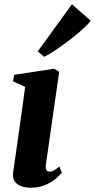

<svg xmlns="http://www.w3.org/2000/svg" viewBox="-20 -866 444 897"><path d="M122 11Q96 11 76.8 3Q57.5 -5 48 -20Q38.5 -35 41 -58Q43 -73 47.2 -101.5Q51.5 -130 57 -169Q62.5 -208 69.2 -255Q76 -302 83 -354Q90 -406 97.5 -460L41 -486L46.5 -516.5L233 -545L256.5 -530.5L194.5 -98Q192 -80 196.5 -72Q201 -64 211 -64Q221 -64 231.2 -69.2Q241.5 -74.5 256.5 -88L269 -59.5Q259.5 -47 240 -30.5Q220.5 -14 191 -1.5Q161.5 11 122 11ZM156.5 -626 316 -846 404 -769Q394 -756 374.8 -737.8Q355.5 -719.5 330.5 -699.2Q305.5 -679 279.2 -659.8Q253 -640.5 228.5 -624.8Q204 -609 186 -600.5Z"/></svg>

Font: Merriweather 72pt ExtraBold
Style: Italic
Weight: 800
Italic angle: -7.8°
Version: Version 2.101